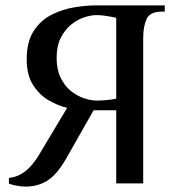

<svg xmlns="http://www.w3.org/2000/svg" viewBox="-20 -680 653 712"><path d="M75 12Q59 12 41 8.5Q23 5 13 1V-20Q47 -24 74 -45Q101 -66 126 -108L229 -280Q195 -288 160.5 -308Q126 -328 102.5 -365Q79 -402 79 -460Q79 -526 105.5 -566Q132 -606 172.5 -626Q213 -646 256.5 -653Q300 -660 335 -660H591V-637H581Q536 -637 523.5 -609.5Q511 -582 511 -537V0H411V-271H327L226 -93Q191 -32 155.5 -10Q120 12 75 12ZM340 -307Q356 -307 376.5 -309Q397 -311 411 -314V-614Q393 -618 373.5 -621Q354 -624 338 -624Q317 -624 291.5 -615.5Q266 -607 243 -588Q220 -569 205 -539Q190 -509 190 -465Q190 -422 205 -391.5Q220 -361 243 -342.5Q266 -324 292 -315.5Q318 -307 340 -307Z"/></svg>

Font: El Messiri Medium
Style: Regular
Weight: 500
Designer: Mohamed Gaber
Foundry: Kief Type Foundry
Version: Version 2.020; ttfautohint (v1.8.3)